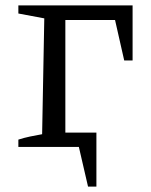

<svg xmlns="http://www.w3.org/2000/svg" viewBox="-20 -544 558 711"><path d="M471 -524V-320H440L406 -470H222V-53H337V147H306L272 0H48V-27Q70 -34 91.5 -38.5Q113 -43 136 -47L144 -476L48 -494V-524Z"/></svg>

Font: Piazzolla SC
Style: Regular
Weight: 400
Designer: Juan Pablo del Peral
Foundry: Huerta Tipografica
Version: Version 1.330